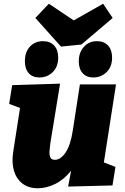

<svg xmlns="http://www.w3.org/2000/svg" viewBox="-20 -991 666 1026"><path d="M182 15Q132 15 99.5 -10.5Q67 -36 54.5 -79Q42 -122 50 -176L87 -414L29 -436L45 -536L301 -544L249 -225Q246 -203 244.5 -183Q243 -163 249 -150Q255 -137 273 -137Q304 -137 330.5 -176Q357 -215 369 -294L407 -540H600L535 -123L597 -99L581 0L344 6L360 -79Q322 -31 275 -8Q228 15 182 15ZM531 -971 582 -895 415 -753 306 -742 169 -895 241 -971 374 -882ZM479 -577Q442 -577 421.5 -600Q401 -623 401 -664Q401 -710 428 -740.5Q455 -771 498 -771Q536 -771 557.5 -747.5Q579 -724 579 -683Q579 -634 549.5 -605.5Q520 -577 479 -577ZM191 -577Q154 -577 133.5 -600Q113 -623 113 -664Q113 -713 140 -742Q167 -771 210 -771Q248 -771 269.5 -747.5Q291 -724 291 -683Q291 -634 261.5 -605.5Q232 -577 191 -577Z"/></svg>

Font: Bitter Black
Style: Italic
Weight: 900
Italic angle: -9°
Designer: Sol Matas, and Bitter project Authors
Foundry: Sol Matas
Version: Version 2.001